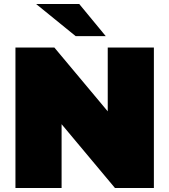

<svg xmlns="http://www.w3.org/2000/svg" viewBox="-20 -937 844 957"><path d="M57 0V-700H251L517 -382V-700H747V0H553L287 -318V0ZM357 -757 160 -917H375L507 -757Z"/></svg>

Font: Montserrat Black
Style: Regular
Weight: 900
Designer: Julieta Ulanovsky
Foundry: Julieta Ulanovsky
Version: Version 9.000; ttfautohint (v1.8.4.7-5d5b)